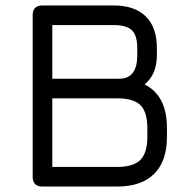

<svg xmlns="http://www.w3.org/2000/svg" viewBox="-20 -685 693 705"><path d="M136 0Q100 0 100 -36V-629Q100 -665 136 -665H397Q474 -665 515 -625Q556 -585 556 -509V-482Q556 -412 511 -375Q593 -334 593 -215V-182Q593 -93 546 -46.5Q499 0 410 0ZM410 -396H417H418Q484 -396 484 -482V-509Q484 -555 464 -574Q444 -593 397 -593H172V-396ZM172 -72H410Q469 -72 495 -97.5Q521 -123 521 -182V-215Q521 -274 495.5 -299Q470 -324 410 -324H172Z"/></svg>

Font: Jura SemiBold
Style: Regular
Weight: 600
Designer: Daniel Johnson, Alexei Vanyashin
Foundry: Daniel Johnson
Version: Version 5.103